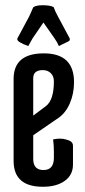

<svg xmlns="http://www.w3.org/2000/svg" viewBox="-20 -704 325 734"><path d="M107 -405V-262L155 -298Q186 -321 186 -393Q186 -413 174 -424.5Q162 -436 144 -436Q107 -436 107 -405ZM32 -402Q32 -500 147.5 -500Q263 -500 263 -390Q263 -346 247 -309Q231 -272 203 -253L107 -187V-96Q107 -54 146.5 -54Q186 -54 186 -101V-124Q186 -149 183 -171Q196 -174 209.5 -174Q223 -174 235 -170Q259 -164 259 -147V-75Q259 -35 227.5 -12.5Q196 10 144 10Q32 10 32 -89ZM88 -528Q46 -543 46 -554Q46 -557 48 -560L92 -642L107 -676Q117 -684 144 -684Q171 -684 185 -677Q190 -662 201 -642L245 -560Q247 -557 247 -553Q247 -549 242 -546L205 -528Q200 -541 188 -558L146 -618L105 -558Z"/></svg>

Font: el_Medula One
Style: Regular
Weight: 400
Designer: Luciano Vergara
Foundry: Luciano Vergara
Version: Version 1.002 August 17, 2020